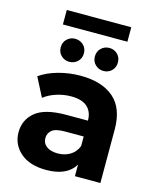

<svg xmlns="http://www.w3.org/2000/svg" viewBox="-129 -967 874 1064"><g transform="rotate(15 308.5 -435.0)"><path d="M402 0V-66Q357 8 238 8Q143 8 90 -38.5Q37 -85 37 -155Q37 -226 91 -271Q145 -316 268 -316H392Q392 -366 361.5 -394Q331 -422 268 -422Q225 -422 183.5 -408.5Q142 -395 113 -372L57 -481Q101 -512 163 -529Q225 -546 289 -546Q412 -546 480 -487.5Q548 -429 548 -307V0ZM392 -170V-225H285Q230 -225 209.5 -207Q189 -189 189 -162Q189 -132 212.5 -114.5Q236 -97 277 -97Q316 -97 347 -115.5Q378 -134 392 -170ZM207 -604Q180 -604 160.5 -622.5Q141 -641 141 -670Q141 -699 160.5 -717.5Q180 -736 207 -736Q235 -736 254.5 -717.5Q274 -699 274 -670Q274 -641 254.5 -622.5Q235 -604 207 -604ZM403 -604Q376 -604 356.5 -622.5Q337 -641 337 -670Q337 -699 356.5 -717.5Q376 -736 403 -736Q431 -736 450 -717.5Q469 -699 469 -670Q469 -641 450 -622.5Q431 -604 403 -604ZM120 -795V-878H490V-795Z"/></g></svg>

Font: Montserrat
Style: Bold
Weight: 700
Designer: Julieta Ulanovsky
Foundry: Julieta Ulanovsky
Version: Version 9.000; ttfautohint (v1.8.4.7-5d5b)